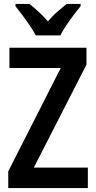

<svg xmlns="http://www.w3.org/2000/svg" viewBox="-20 -957 488 977"><path d="M427 0H22V-85L289 -611H28V-714H420V-628L152 -104H427ZM162 -777Q151 -798 133 -825Q115 -852 95 -878.5Q75 -905 59 -925V-937H130Q150 -921 175.5 -898Q201 -875 224 -848Q248 -877 272 -897.5Q296 -918 319 -937H390V-925Q374 -906 354 -879.5Q334 -853 316 -826Q298 -799 287 -777Z"/></svg>

Font: Noto Sans Kannada Condensed SemiBold
Style: Regular
Weight: 600
Width: 3
Designer: Jelle Bosma - Monotype Design Team
Foundry: Monotype Imaging Inc.
Version: Version 2.005; ttfautohint (v1.8.4.7-5d5b)